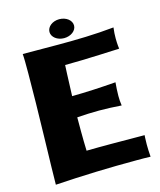

<svg xmlns="http://www.w3.org/2000/svg" viewBox="-126 -941 872 1048"><g transform="rotate(-15 309.5 -417.0)"><path d="M517 -308C514 -327 513 -345 513 -363C513 -389 515 -414 517 -439C428 -432 348 -428 269 -427C272 -524 276 -601 276 -601C386 -601 584 -611 584 -611C584 -611 580 -635 580 -670C580 -688 581 -709 584 -731C476 -720 372 -718 270 -718C202 -718 135 -719 68 -719C70 -695 70 -657 70 -610C70 -413 58 -60 58 17C212 7 365 2 520 2C545 2 572 2 597 3C595 -22 594 -46 594 -66C594 -97 596 -119 596 -119C596 -119 506 -120 408 -120C360 -120 310 -120 268 -119C267 -150 266 -187 266 -226V-308C308 -311 349 -313 390 -313C432 -313 475 -311 517 -308ZM379 -797C379 -827 348 -851 309 -851C271 -851 240 -827 240 -797C240 -768 271 -744 309 -744C348 -744 379 -768 379 -797Z"/></g></svg>

Font: Galindo
Style: Regular
Weight: 400
Designer: Astigmatic (AOETI)
Foundry: Astigmatic (AOETI)
Version: Version 1.000